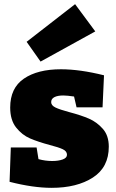

<svg xmlns="http://www.w3.org/2000/svg" viewBox="-20 -888 559 923"><path d="M313 -349Q370 -334 408 -317.5Q446 -301 474.5 -268.5Q503 -236 503 -183Q503 -84 426.5 -34.5Q350 15 228 15Q139 15 26 -14L32 -179H156L165 -123Q198 -114 231 -114Q261 -114 281.5 -121.5Q302 -129 302 -144Q302 -161 282 -170.5Q262 -180 219 -191Q163 -206 124.5 -222.5Q86 -239 57.5 -275Q29 -311 29 -371Q29 -465 95 -510Q161 -555 273 -555Q364 -555 480 -526L473 -372H348L336 -424Q303 -429 284 -429Q257 -429 241.5 -421Q226 -413 226 -397Q226 -381 247 -371Q268 -361 313 -349ZM438 -737 175 -592 108 -687 341 -868Z"/></svg>

Font: Bitter Pro Black
Style: Regular
Weight: 900
Designer: Sol Matas, and Bitter project Authors
Foundry: Sol Matas
Version: Version 1.010